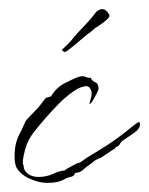

<svg xmlns="http://www.w3.org/2000/svg" viewBox="-20 -390 327 421"><path d="M83 11Q66 11 45.5 2Q25 -7 16 -23Q12 -32 12 -45Q12 -64 15 -75.5Q18 -87 23.5 -97.5Q29 -108 36 -124Q37 -126 43.5 -133Q50 -140 57.5 -147.5Q65 -155 67 -158L77 -171Q80 -176 84.5 -176.5Q89 -177 92 -179Q100 -193 114 -203Q120 -207 137 -215Q154 -223 160 -223Q165 -223 169 -221Q173 -219 177 -219L179 -220Q181 -213 188.5 -210Q196 -207 196 -196Q196 -193 192 -185Q188 -177 183.5 -169.5Q179 -162 176 -162Q177 -168 179 -173.5Q181 -179 181 -185Q181 -190 178 -195.5Q175 -201 169 -201Q157 -201 140 -189Q123 -177 108 -161.5Q93 -146 85 -137Q70 -120 55.5 -102Q41 -84 35 -62Q33 -54 31.5 -47Q30 -40 30 -31Q32 -28 32 -24.5Q32 -21 34 -17Q39 -9 47 -5.5Q55 -2 64 -2Q82 -2 97 -9Q112 -16 121 -16Q128 -21 135 -24.5Q142 -28 149 -32Q154 -32 162.5 -38.5Q171 -45 175 -47Q197 -60 217 -73Q237 -86 257 -102Q261 -105 270.5 -113Q280 -121 284 -122Q283 -122 284 -123Q287 -122 287 -117Q287 -107 271 -96.5Q255 -86 248 -81Q245 -78 242 -73Q239 -68 234 -68L233 -65Q226 -61 214.5 -53Q203 -45 201 -44Q194 -42 189 -38.5Q184 -35 178 -30Q170 -25 162.5 -18Q155 -11 145 -11Q145 -10 144.5 -10Q144 -10 144 -10Q143 -4 136 -2.5Q129 -1 125 1Q115 7 105.5 9Q96 11 83 11ZM123 -276H122Q121 -276 118 -278Q115 -280 117 -282Q119 -284 127.5 -292Q136 -300 140 -306Q151 -319 165.5 -334Q180 -349 187 -359Q195 -370 204 -370Q210 -370 215 -364.5Q220 -359 220 -355Q220 -349 193 -331Q189 -329 188 -328L180 -321Q177 -318 173 -316Q157 -303 142.5 -290.5Q128 -278 123 -276Z"/></svg>

Font: Qwitcher Grypen
Style: Regular
Weight: 400
Designer: Robert E. Leuschke
Foundry: Robert E. Leuschke
Version: Version 1.100; ttfautohint (v1.8.3)